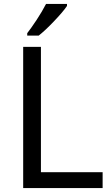

<svg xmlns="http://www.w3.org/2000/svg" viewBox="-20 -951 564 971"><path d="M117.7 -771H175.8C196.3 -787.1 221.7 -810.5 252 -842.3C282.2 -874 304.7 -899.9 318.8 -920.9V-931.2H212.9C199.7 -905.8 184.1 -878.9 165 -850.1C146 -821.3 129.9 -798.8 117.7 -783.2ZM499 0V-80.1H187V-713.9H97.2V0Z"/></svg>

Font: Noto Reveo Sans
Style: Regular
Weight: 400
Designer: Monotype Design team
Foundry: Monotype Imaging Inc.
Version: Version 1.04